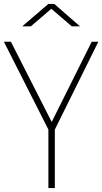

<svg xmlns="http://www.w3.org/2000/svg" viewBox="-20 -964 524 984"><path d="M484 -750 261 -300V0H228V-300L0 -750H36L245 -339L450 -750ZM348 -829 243 -919 138 -829H94L228 -944H258L390 -829Z"/></svg>

Font: Poiret One
Style: Regular
Weight: 400
Designer: Denis Masharov (denis.masharov@gmail.com), Cyreal (Charset Expansion)
Foundry: Denis Masharov
Version: Version 1.101